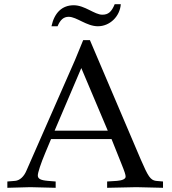

<svg xmlns="http://www.w3.org/2000/svg" viewBox="-20 -891 817 914"><path d="M408 -700H376L337 -605L106 -79C94 -50 74 -32 52 -30L15 -27V3C108 0 108 0 124 0C137 0 137 0 245 3V-27L208 -30C173 -33 160 -40 160 -56C160 -69 174 -112 195 -162L223 -229H511L557 -114C574 -72 578 -59 578 -50C578 -39 562 -32 537 -30L490 -27V3C613 0 613 0 629 0C648 0 648 0 756 3V-27L722 -30C696 -34 685 -51 650 -132ZM240 -269 367 -567 493 -269ZM331 -866C276 -866 239 -831 225 -766H254C267 -797 283 -811 307 -811C345 -811 392 -766 446 -766C503 -766 551 -813 555 -871H526C511 -834 495 -821 467 -821C430 -821 384 -866 331 -866Z"/></svg>

Font: Asana Math
Style: Regular
Weight: 400
Version: Version 000.958